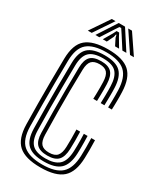

<svg xmlns="http://www.w3.org/2000/svg" viewBox="-241 -1060 970 1153"><g transform="rotate(30 243.5 -483.5)"><path d="M247.4 9.2Q141.6 9.2 94.9 -33.1Q48.1 -75.4 46.1 -172.8Q44.8 -244.7 44.2 -316.2Q43.6 -387.7 44.1 -464.3Q44.5 -540.9 45.9 -628.4Q47.7 -727.8 95.9 -768.3Q144.1 -808.8 247.2 -808.8Q351.1 -808.8 397.4 -766.8Q443.8 -724.8 446.9 -627.6Q447.6 -613.2 447.7 -597.9Q447.8 -582.5 447.6 -567.1Q447.4 -551.7 447.1 -536.4Q446.8 -521.2 446.1 -506.6H420.4Q421.1 -526 421.5 -546.5Q421.9 -567.1 421.9 -587.6Q421.9 -608 421.2 -626.8Q418.2 -713.6 377.6 -750.9Q337 -788.3 247.2 -788.3Q157.3 -788.3 115.2 -752.1Q73 -715.9 71.9 -627.6Q70.9 -549.3 70.3 -472.7Q69.8 -396.1 70.2 -321.5Q70.5 -246.8 71.9 -173.6Q73.6 -83.6 116.4 -47.5Q159.1 -11.4 247.4 -11.4Q339.7 -11.4 381 -49Q422.2 -86.6 425.2 -173.6Q426.3 -200.7 426.2 -233.2Q426.1 -265.8 425 -296.5H450.8Q452 -262 451.9 -230.2Q451.8 -198.4 450.9 -172.8Q447.9 -75.6 400.8 -33.2Q353.7 9.2 247.4 9.2ZM247.4 -31.9Q168.6 -31.9 133.9 -64.8Q99.2 -97.7 97.6 -173.6Q96.1 -256 95.6 -327.2Q95.1 -398.5 95.6 -470.7Q96.2 -542.8 97.4 -627.6Q98.5 -703.5 133.6 -735.6Q168.7 -767.7 247.2 -767.7Q326.1 -767.7 359.5 -734Q393 -700.4 395.5 -625.8Q395.9 -613.5 396.1 -600.8Q396.3 -588.2 396.1 -574.1Q395.9 -560 395.6 -543.4Q395.3 -526.9 394.7 -506.6H368.9Q369.9 -537.2 370.2 -558.3Q370.4 -579.5 370.4 -595.3Q370.4 -611.1 369.7 -625.4Q367.9 -687.7 340.9 -717.4Q313.9 -747 247.2 -747Q180.5 -747 152.4 -718.6Q124.3 -690.3 123.3 -626.8Q122.3 -545.7 121.6 -474.4Q120.8 -403.1 121.1 -330.9Q121.4 -258.7 123.3 -174.4Q124.9 -110 153.2 -81.3Q181.5 -52.6 247.4 -52.6Q308.7 -52.6 339.7 -79.6Q370.7 -106.6 373.7 -175.4Q374.4 -190.3 374.7 -211.4Q374.9 -232.5 374.7 -255.1Q374.4 -277.6 373.5 -296.5H399.3Q400.1 -276.3 400.3 -254.6Q400.5 -232.9 400.4 -212.3Q400.3 -191.7 399.5 -174.6Q396.4 -98.8 361.4 -65.4Q326.3 -31.9 247.4 -31.9ZM247.4 -73.1Q196 -73.1 173.2 -96.9Q150.4 -120.7 149.3 -174.4Q147.6 -252.8 147.1 -324Q146.6 -395.1 147.1 -468.6Q147.6 -542.1 149.1 -626.8Q150.2 -679.5 172.5 -703Q194.8 -726.5 247.2 -726.5Q296.8 -726.5 319.4 -702.8Q342.1 -679.2 344 -624Q344.7 -606.4 344.7 -586.4Q344.7 -566.4 344.3 -545.9Q343.9 -525.5 343.2 -506.6H317.5Q318.3 -528.3 318.7 -548.4Q319 -568.6 319 -587.4Q319 -606.2 318.3 -624Q317 -667.5 300.6 -686.7Q284.3 -705.9 247.2 -705.9Q210.2 -705.9 193 -687.7Q175.9 -669.4 174.8 -625.8Q173 -548.2 172.3 -476.3Q171.7 -404.4 172.3 -330.9Q172.9 -257.5 174.8 -175.4Q175.9 -131.2 193 -112.4Q210 -93.7 247.4 -93.7Q287.7 -93.7 304.4 -113.8Q321 -133.8 322.3 -176.4Q323.3 -202.7 323.2 -234.9Q323.1 -267.1 322.1 -296.5H347.8Q348.9 -267.1 349 -234.5Q349.1 -202 348 -176.4Q346.1 -121.9 323.1 -97.5Q300.1 -73.1 247.4 -73.1ZM84.3 -845 174.1 -977.4H200.2L111.3 -845ZM136.6 -845 222.3 -977.4H265.9L351.6 -845H323.9L271.8 -926.3L250.3 -958.6H237.9L216.4 -926.1L164.3 -845ZM188 -845 223.1 -905 235.3 -929.1H253L265.4 -905L301 -845H273.2L250.1 -891L245.9 -909.3H242.3L238.3 -891L215.8 -845ZM376.9 -845 288 -977.4H314.1L403.9 -845Z"/></g></svg>

Font: Big Shoulders Inline Text SC Thin
Style: Regular
Weight: 100
Designer: Patric King
Foundry: XO Type Co
Version: Version 2.002